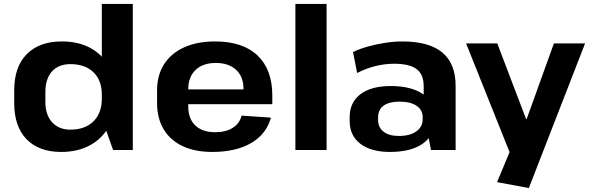

<svg xmlns="http://www.w3.org/2000/svg" viewBox="-20 -760 2992 973"><path d="M290 10Q177 10 114.5 -54.5Q52 -119 52 -238V-302Q52 -421 115.5 -485.5Q179 -550 294 -550Q375 -550 435 -518.5Q495 -487 528.5 -429Q562 -371 562 -291V-252Q562 -172 528.5 -113.5Q495 -55 433.5 -22.5Q372 10 290 10ZM337 -103Q411 -103 453.5 -145Q496 -187 496 -260V-280Q496 -353 453.5 -394Q411 -435 337 -435Q277 -435 243.5 -398Q210 -361 210 -294V-243Q210 -178 244 -140.5Q278 -103 337 -103ZM496 -160V-740H653V0H553Z M1056 10Q968 10 905.5 -19.5Q843 -49 809.5 -104.5Q776 -160 776 -238V-302Q776 -379 811.5 -434.5Q847 -490 913 -520Q979 -550 1070 -550Q1210 -550 1285 -479Q1360 -408 1360 -275V-232H905V-307H1236L1214 -279V-310Q1214 -371 1176.5 -406Q1139 -441 1074 -441Q1008 -441 971 -405.5Q934 -370 934 -308V-221Q934 -158 970 -124Q1006 -90 1070 -90Q1125 -90 1160 -112.5Q1195 -135 1204 -174L1353 -164Q1330 -80 1252.5 -35Q1175 10 1056 10Z M1635 -740V0H1477V-740Z M2127 -194V-324Q2127 -383 2091 -410Q2055 -437 1977 -437Q1930 -437 1882 -425Q1834 -413 1790 -390L1769 -496Q1801 -512 1843.5 -524Q1886 -536 1932 -543Q1978 -550 2018 -550Q2154 -550 2221.5 -494Q2289 -438 2289 -324V0H2164ZM1956 10Q1860 10 1806 -31.5Q1752 -73 1752 -147V-166Q1752 -241 1806.5 -282.5Q1861 -324 1960 -324Q2064 -324 2123 -283.5Q2182 -243 2182 -169V-149Q2182 -74 2122.5 -32Q2063 10 1956 10ZM2001 -71Q2057 -71 2089.5 -94Q2122 -117 2122 -156V-167Q2122 -203 2091 -224Q2060 -245 2004 -245Q1953 -245 1924.5 -225Q1896 -205 1896 -164V-153Q1896 -114 1924 -92.5Q1952 -71 2001 -71Z M2499 163 2586 -46 2572 35 2342 -540H2500L2646 -157H2649L2787 -540H2945L2660 193Z"/></svg>

Font: Pathway Extreme 28pt
Style: Bold
Weight: 700
Designer: Eduardo Rodriguez Tunni
Foundry: Eduardo Rodriguez Tunni
Version: Version 1.001;gftools[0.9.26]